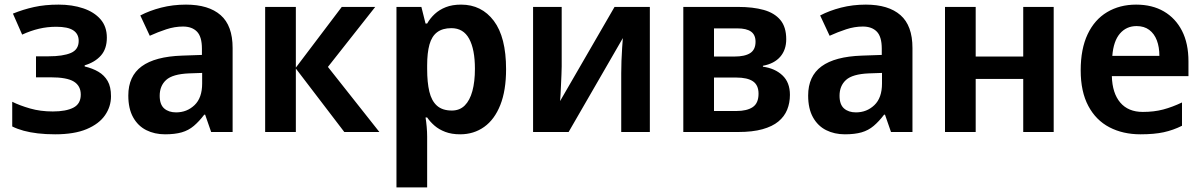

<svg xmlns="http://www.w3.org/2000/svg" viewBox="-20 -572 5212 832"><path d="M234 -552Q293 -552 340.5 -536Q388 -520 415.5 -488.5Q443 -457 443 -409Q443 -360 417 -331Q391 -302 347 -289V-284Q381 -276 406.5 -261Q432 -246 446.5 -221Q461 -196 461 -155Q461 -110 435 -72.5Q409 -35 355.5 -12.5Q302 10 219 10Q178 10 144 6Q110 2 82.5 -5.5Q55 -13 33 -24V-131Q65 -115 110 -102Q155 -89 209 -89Q266 -89 298 -105.5Q330 -122 330 -162Q330 -200 300 -218.5Q270 -237 199 -237H136V-328H190Q253 -328 287 -342.5Q321 -357 321 -395Q321 -425 297.5 -440.5Q274 -456 224 -456Q185 -456 149 -447.5Q113 -439 76 -422L36 -513Q80 -531 127.5 -541.5Q175 -552 234 -552Z M786 -552Q884 -552 936 -506.5Q988 -461 988 -364V0H895L869 -75H865Q843 -46 820 -26.5Q797 -7 767.5 1.5Q738 10 695 10Q650 10 614 -8Q578 -26 557 -63.5Q536 -101 536 -158Q536 -242 594 -284.5Q652 -327 769 -331L855 -334V-361Q855 -413 833.5 -435Q812 -457 773 -457Q737 -457 700.5 -445Q664 -433 629 -417L588 -505Q628 -526 678.5 -539Q729 -552 786 -552ZM799 -254Q728 -251 700 -225.5Q672 -200 672 -157Q672 -119 691.5 -102Q711 -85 743 -85Q790 -85 823 -116.5Q856 -148 856 -210V-256Z M1461 -542H1606L1401 -282L1624 0H1472L1262 -275V0H1129V-542H1262V-279Z M1978 -552Q2067 -552 2120 -481.5Q2173 -411 2173 -272Q2173 -180 2148 -117Q2123 -54 2078 -22Q2033 10 1974 10Q1937 10 1909.5 -0.5Q1882 -11 1863 -27.5Q1844 -44 1831 -63H1824Q1827 -45 1829 -22.5Q1831 0 1831 20V240H1698V-542H1806L1824 -470H1831Q1844 -493 1864 -511.5Q1884 -530 1912 -541Q1940 -552 1978 -552ZM1936 -450Q1898 -450 1874.5 -432.5Q1851 -415 1841 -379Q1831 -343 1831 -289V-273Q1831 -215 1840.5 -175Q1850 -135 1873.5 -114Q1897 -93 1938 -93Q1972 -93 1994 -115Q2016 -137 2027 -177.5Q2038 -218 2038 -274Q2038 -358 2013 -404Q1988 -450 1936 -450Z M2414 -284Q2414 -270 2413 -248.5Q2412 -227 2411 -203.5Q2410 -180 2409 -161.5Q2408 -143 2407 -134L2643 -542H2796V0H2672V-255Q2672 -278 2673 -308Q2674 -338 2676 -365.5Q2678 -393 2679 -407L2444 0H2290V-542H2414Z M3387 -402Q3387 -356 3361 -326Q3335 -296 3286 -287V-283Q3338 -276 3370.5 -245.5Q3403 -215 3403 -161Q3403 -126 3391 -96.5Q3379 -67 3353 -45.5Q3327 -24 3284 -12Q3241 0 3179 0H2941V-542H3179Q3243 -542 3289.5 -529Q3336 -516 3361.5 -485.5Q3387 -455 3387 -402ZM3267 -166Q3267 -203 3243 -219.5Q3219 -236 3170 -236H3074V-91H3171Q3217 -91 3242 -108Q3267 -125 3267 -166ZM3254 -391Q3254 -421 3234.5 -435Q3215 -449 3175 -449H3074V-327H3162Q3208 -327 3231 -342Q3254 -357 3254 -391Z M3732 -552Q3830 -552 3882 -506.5Q3934 -461 3934 -364V0H3841L3815 -75H3811Q3789 -46 3766 -26.5Q3743 -7 3713.5 1.5Q3684 10 3641 10Q3596 10 3560 -8Q3524 -26 3503 -63.5Q3482 -101 3482 -158Q3482 -242 3540 -284.5Q3598 -327 3715 -331L3801 -334V-361Q3801 -413 3779.5 -435Q3758 -457 3719 -457Q3683 -457 3646.5 -445Q3610 -433 3575 -417L3534 -505Q3574 -526 3624.5 -539Q3675 -552 3732 -552ZM3745 -254Q3674 -251 3646 -225.5Q3618 -200 3618 -157Q3618 -119 3637.5 -102Q3657 -85 3689 -85Q3736 -85 3769 -116.5Q3802 -148 3802 -210V-256Z M4208 -542V-327H4414V-542H4546V0H4414V-230H4208V0H4075V-542Z M4903 -552Q4973 -552 5023.5 -522.5Q5074 -493 5102 -438.5Q5130 -384 5130 -306V-242H4798Q4800 -168 4834.5 -127.5Q4869 -87 4932 -87Q4981 -87 5020.5 -97.5Q5060 -108 5102 -128V-27Q5064 -8 5023 1Q4982 10 4922 10Q4846 10 4787.5 -20.5Q4729 -51 4696 -113Q4663 -175 4663 -267Q4663 -360 4693 -423.5Q4723 -487 4777.5 -519.5Q4832 -552 4903 -552ZM4905 -459Q4861 -459 4833 -426.5Q4805 -394 4800 -330H5004Q5004 -368 4993 -397Q4982 -426 4960 -442.5Q4938 -459 4905 -459Z"/></svg>

Font: Noto Sans Display SemiBold
Style: Regular
Weight: 600
Designer: Monotype Design Team
Foundry: Monotype Imaging Inc.
Version: Version 2.003